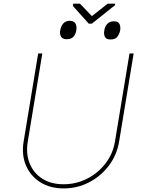

<svg xmlns="http://www.w3.org/2000/svg" viewBox="-20 -1020 790 1051"><path d="M688.9 -727.3H711.6L632.1 -245.7Q620 -171.9 576.3 -113.8Q532.7 -55.8 468 -22.2Q403.4 11.4 328.1 11.4Q254.3 11.4 200.6 -22.4Q147 -56.1 122.2 -114.2Q97.3 -172.2 109.4 -245.7L188.9 -727.3H211.6L132.1 -245.7Q121.1 -178.3 142.4 -125.4Q163.7 -72.4 211.6 -41.9Q259.6 -11.4 328.1 -11.4Q396.7 -11.4 456.7 -41.9Q516.7 -72.4 557.5 -125.4Q598.4 -178.3 609.4 -245.7ZM417.6 -1000 483 -931.8 569.6 -1000H610.8L609.4 -991.5L483 -890.6H465.9L379.3 -987.2L380.7 -1000ZM309.7 -853.7Q312.9 -875.7 325.8 -890.8Q338.8 -905.9 360.8 -906.2Q385.3 -905.9 393.3 -890.8Q401.3 -875.7 397.7 -853.7Q394.2 -833.1 382.3 -819.2Q370.4 -805.4 345.2 -805.4Q321 -805.4 313.6 -820.3Q306.1 -835.2 309.7 -853.7ZM551.1 -853.7Q553.6 -874.3 566.8 -888.8Q579.9 -903.4 603.7 -903.4Q627.1 -903.4 634.1 -888.5Q641 -873.6 637.8 -853.7Q634.2 -835.2 622.7 -819.4Q611.2 -803.6 585.2 -804Q562.1 -803.6 554.5 -818.2Q546.9 -832.7 551.1 -853.7Z"/></svg>

Font: Inter Thin  BETA
Style: Italic
Weight: 100
Italic angle: -9.39999°
Designer: Rasmus Andersson
Foundry: rsms
Version: Version 3.011;git-f93a4a705